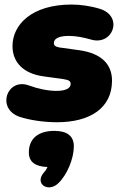

<svg xmlns="http://www.w3.org/2000/svg" viewBox="-20 -526 541 845"><path d="M231 12C377 12 473 -51 473 -171C473 -242 428 -291 329 -305L242 -317C223 -320 217 -327 217 -336C217 -354 235 -368 284 -368C313 -368 350 -361 380 -352C477 -323 525 -454 420 -487C378 -500 332 -506 295 -506C119 -506 35 -417 35 -323C35 -252 83 -202 171 -190L258 -178C284 -174 291 -169 291 -156C291 -141 275 -126 229 -126C191 -126 148 -135 107 -150C11 -185 -38 -48 66 -12C108 2 170 12 231 12ZM235 282C276 244 305 171 305 118C305 73 276 50 219 50C152 50 107 81 107 145C107 186 134 207 189 209C185 217 181 225 175 231C129 281 190 323 235 282Z"/></svg>

Font: SN Pro Black
Style: Italic
Weight: 900
Italic angle: -9°
Designer: Tobias Whetton
Foundry: Supernotes
Version: Version 1.001;Glyphs 3.2 (3249)